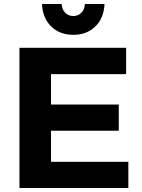

<svg xmlns="http://www.w3.org/2000/svg" viewBox="-20 -939 708 959"><path d="M403.8 -918.9H502Q499 -849.1 456.5 -807.1Q414.1 -765.1 346.2 -765.1Q278.3 -765.1 235.4 -807.1Q192.9 -849.1 189.9 -918.9H288.1Q289.1 -892.1 305.7 -875.5Q322.3 -858.9 346.2 -858.9Q370.1 -858.9 386.7 -875.5Q403.3 -892.1 403.8 -918.9ZM77.1 0V-700.2H609.9V-568.8H234.9V-417H573.2V-286.1H234.9V-130.9H621.1V0Z"/></svg>

Font: TruenoSBd
Style: Demi
Weight: 600
Designer: Julieta Ulanovsky
Foundry: Julieta Ulanovsky
Version: Version 3.001b